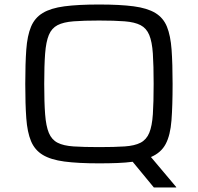

<svg xmlns="http://www.w3.org/2000/svg" viewBox="-20 -716 877 851"><path d="M419 8Q326 8 265.5 0Q205 -8 169.5 -29.5Q134 -51 117.5 -90.5Q101 -130 96.5 -192Q92 -254 92 -344Q92 -434 96.5 -496Q101 -558 117.5 -597.5Q134 -637 169.5 -658.5Q205 -680 265.5 -688Q326 -696 419 -696Q512 -696 572.5 -688Q633 -680 668.5 -658.5Q704 -637 720 -597.5Q736 -558 740.5 -496Q745 -434 745 -344Q745 -247 740 -182Q735 -117 714.5 -78Q694 -39 649 -20L761 113V115H662L568 1Q538 5 501 6.5Q464 8 419 8ZM419 -64Q488 -64 532.5 -67Q577 -70 603 -83.5Q629 -97 641.5 -127Q654 -157 657.5 -209.5Q661 -262 661 -344Q661 -426 657.5 -478.5Q654 -531 641.5 -561Q629 -591 603 -604.5Q577 -618 532.5 -621.5Q488 -625 419 -625Q351 -625 306 -621.5Q261 -618 235 -604.5Q209 -591 196.5 -561Q184 -531 180 -478.5Q176 -426 176 -344Q176 -262 180 -209.5Q184 -157 196.5 -127Q209 -97 235 -83.5Q261 -70 306 -67Q351 -64 419 -64Z"/></svg>

Font: Saira Expanded
Style: Regular
Weight: 400
Width: 7
Designer: Hector Gatti with collaboration of the Omnibus-Type team
Foundry: Omnibus-Type
Version: Version 1.100; ttfautohint (v1.8.3)